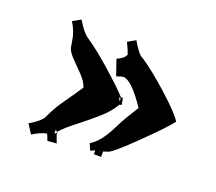

<svg xmlns="http://www.w3.org/2000/svg" viewBox="-75 -577 644 573"><g transform="rotate(20 247.0 -290.5)"><path d="M169.9 -289.1Q164.1 -307.1 146.7 -325Q129.4 -342.8 114 -358.4Q98.6 -374 94.2 -387.2L90.8 -407.2Q87.4 -435.1 69.8 -463.9L95.2 -478Q115.2 -443.8 132.8 -432.1Q165 -411.1 214.6 -367.2Q264.2 -323.2 285.2 -299.8L291 -300.8L294.9 -279.8L289.1 -277.8H288.1Q274.4 -253.4 247.3 -229.2Q220.2 -205.1 188.7 -180.9Q157.2 -156.7 142.1 -139.2V-136.2Q142.1 -131.8 143.1 -128.9L151.9 -105L123 -103Q117.2 -120.1 114.3 -123Q93.8 -118.7 70.8 -104L52.2 -132.8Q87.4 -153.8 94 -168.5Q100.6 -183.1 108.4 -197Q116.2 -210.9 121.8 -219Q127.4 -227.1 138.9 -243.7Q150.4 -260.3 153.8 -265.1ZM305.2 -432.1H306.2Q343.8 -407.2 396.7 -359.6Q449.7 -312 464.8 -288.1Q446.8 -264.2 382.8 -201.7Q318.8 -139.2 305.2 -134.8L290 -129.9V-112.8H267.1V-125L252.9 -119.1L244.1 -140.1Q272.9 -155.3 299.8 -209Q314 -237.3 318.8 -245.1L345.2 -288.1Q297.4 -359.9 271 -359.9Q266.6 -359.9 250 -354L232.9 -403.8Q254.9 -412.6 260.3 -426.8Q256.8 -438.5 245.1 -461.9L270 -476.1Q290 -440.4 305.2 -432.1ZM135.3 -129.9 142.1 -136.2 135.3 -143.1ZM281.2 -298.8H279.8L285.2 -287.1V-296.9ZM284.2 -127.9Q286.6 -127.9 284.4 -128.7Q282.2 -129.4 279.8 -129.9Z"/></g></svg>

Font: Eater Caps
Style: Regular
Weight: 400
Version: Version 001.002